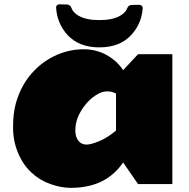

<svg xmlns="http://www.w3.org/2000/svg" viewBox="-20 -860 883 897"><path d="M628.9 -837.4Q637.2 -837.9 642.3 -833Q647.5 -828.1 646.5 -819.8Q641.1 -749 593.8 -697.3Q540.5 -638.7 444.3 -638.7Q347.7 -638.7 294.4 -697.8Q247.6 -750 242.2 -822.3Q241.2 -830.6 246.3 -835.4Q251.5 -840.3 259.8 -839.8L293.5 -838.9Q308.6 -837.9 314 -822.3Q320.8 -802.2 346.2 -787.1Q381.8 -766.1 444.3 -766.1Q506.8 -766.1 541.5 -786.6Q566.9 -801.3 574.2 -820.8Q579.1 -835.9 595.2 -836.9ZM126.5 -54.2Q87.4 -90.3 64.2 -145.8Q41 -201.2 41 -265.1Q41 -329.1 53.7 -376Q79.1 -469.2 142.6 -532.7Q172.9 -564 210 -585.4Q286.1 -629.9 370.8 -629.9Q455.6 -629.9 519.5 -573.7Q540 -555.7 555.2 -532.2L625 -606.9H785.2V0H625L555.2 -101.1Q475.1 17.1 312.5 17.6Q311.5 17.6 310.1 17.6Q266.1 17.6 215.8 0Q165.5 -17.6 126.5 -54.2ZM522 -422.9Q504.4 -433.1 480 -433.1Q455.6 -433.1 428.5 -415.8Q401.4 -398.4 379.9 -372.1Q332 -313 332 -252Q332 -209 358.4 -191.4Q369.1 -184.6 384.8 -184.6Q404.8 -184.6 443.8 -200.7Q482.9 -216.8 522 -250Z"/></svg>

Font: Fz Rammetto One
Style: Regular
Weight: 400
Designer: Vernon Adams
Foundry: Vernon Adams
Version: Vit hóa bi c Thuy @ FontZin.Com